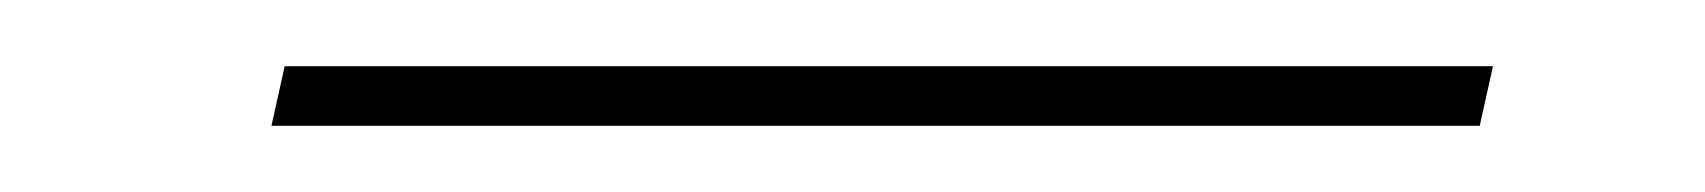

<svg xmlns="http://www.w3.org/2000/svg" viewBox="-20 -318 515 58"><path d="M62 -280 66 -298H431L427 -280Z"/></svg>

Font: DM Sans 17pt Thin
Style: Italic
Weight: 250
Italic angle: -10°
Version: Version 4.004;gftools[0.9.30]